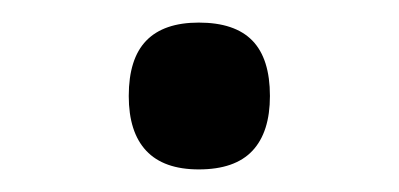

<svg xmlns="http://www.w3.org/2000/svg" viewBox="-20 -116 353 170"><path d="M156 34Q125 34 109.5 17.5Q94 1 94 -31Q94 -64 109.5 -80Q125 -96 156 -96Q188 -96 203.5 -80Q219 -64 219 -31Q219 1 203.5 17.5Q188 34 156 34Z"/></svg>

Font: Playwrite VN
Style: Regular
Weight: 400
Designer: Veronika Burian, José Scaglione
Foundry: TypeTogether
Version: Version 1.002